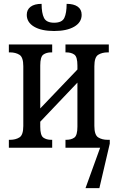

<svg xmlns="http://www.w3.org/2000/svg" viewBox="-20 -767 611 997"><path d="M261 -606Q195 -606 157 -628.5Q119 -651 119 -690Q119 -717 139 -732Q159 -747 196 -747Q196 -699 208.5 -674Q221 -649 261 -649Q302 -649 314 -674Q326 -699 326 -747Q363 -747 383.5 -732.5Q404 -718 404 -690Q404 -651 365.5 -628.5Q327 -606 261 -606ZM26 0V-41H32Q61 -41 81 -53.5Q101 -66 101 -113V-423Q101 -470 81 -482.5Q61 -495 32 -495H26V-536H251V-495H246Q221 -495 205 -483.5Q189 -472 189 -427V-204L382 -406V-427Q382 -472 366 -483.5Q350 -495 324 -495H320V-536H545V-495H539Q510 -495 490 -482.5Q470 -470 470 -423V-113Q470 -66 490 -53.5Q510 -41 539 -41H550V-21L496 210H424L500 0H320V-41H324Q350 -41 366 -52.5Q382 -64 382 -109V-338L189 -135V-109Q189 -64 205 -52.5Q221 -41 246 -41H251V0Z"/></svg>

Font: Noto Serif Condensed
Style: Regular
Weight: 400
Width: 3
Designer: Monotype Design Team
Foundry: Monotype Imaging Inc.
Version: Version 2.013; ttfautohint (v1.8.4.7-5d5b)